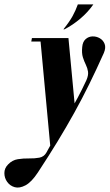

<svg xmlns="http://www.w3.org/2000/svg" viewBox="-105 -669 501 878"><path d="M190 -535H185Q213 -570 227 -595.5Q241 -621 251 -649H322Q297 -613 262 -583.5Q227 -554 190 -535ZM68 120Q39 164 11.5 178.5Q-16 193 -37.5 187Q-59 181 -72 163Q-85 145 -85 122.5Q-85 100 -68 83Q-49 63 -23.5 59Q2 55 28 55.5Q54 56 75 52Q96 48 107 29Q138 -28 163 -71Q188 -114 209.5 -150Q231 -186 250.5 -222.5Q270 -259 290 -302Q300 -325 297.5 -341.5Q295 -358 287.5 -373Q280 -388 274 -407Q268 -426 271 -454Q273 -478 286.5 -490Q300 -502 318 -502.5Q336 -503 351.5 -494Q367 -485 373.5 -468Q380 -451 370 -427Q336 -351 303 -284Q270 -217 234.5 -153Q199 -89 158.5 -22.5Q118 44 68 120ZM238 -176 133 0H125L79 -495H208ZM97 -479H38L41 -495H89Z"/></svg>

Font: Emberly Black
Style: Italic
Weight: 900
Italic angle: -12°
Designer: Rajesh Rajput
Foundry: Rajesh Rajput
Version: Version 1.000